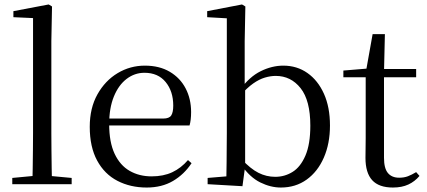

<svg xmlns="http://www.w3.org/2000/svg" viewBox="-20 -825 1911 860"><path d="M35 0V-28L151 -39H183L301 -28V0ZM125 0Q126 -31 126.5 -70.5Q127 -110 127.5 -151.5Q128 -193 128 -229V-744L40 -748V-775L198 -805L213 -796L210 -641V-229Q210 -193 210.5 -151.5Q211 -110 211.5 -70.5Q212 -31 213 0Z M637 15Q564 15 506 -15Q448 -45 415 -106Q382 -167 382 -257Q382 -341 416.5 -402.5Q451 -464 507 -497.5Q563 -531 629 -531Q694 -531 740.5 -503.5Q787 -476 811.5 -429Q836 -382 836 -323Q836 -287 829 -263H421V-294H711Q738 -294 747 -308Q756 -322 756 -352Q756 -416 722 -457.5Q688 -499 627 -499Q583 -499 547 -471.5Q511 -444 490 -392.5Q469 -341 469 -269Q469 -188 493.5 -136Q518 -84 561 -59.5Q604 -35 659 -35Q712 -35 751.5 -53.5Q791 -72 822 -108L838 -94Q805 -44 755 -14.5Q705 15 637 15Z M910 0V-28L994 -35Q995 -64 995 -98Q995 -132 995.5 -166.5Q996 -201 996 -229V-743L908 -748V-775L1064 -805L1079 -796L1076 -641V-437L1078 -427V-81V-80L1066 9ZM1238 15Q1192 15 1145.5 -8Q1099 -31 1061 -86H1050L1063 -111Q1102 -69 1137.5 -51Q1173 -33 1213 -33Q1255 -33 1290.5 -55Q1326 -77 1348 -128Q1370 -179 1370 -262Q1370 -375 1326.5 -430Q1283 -485 1215 -485Q1192 -485 1166.5 -477.5Q1141 -470 1114 -451Q1087 -432 1054 -395L1043 -424H1056Q1097 -481 1147.5 -506Q1198 -531 1249 -531Q1310 -531 1357 -498Q1404 -465 1431 -405Q1458 -345 1458 -263Q1458 -182 1430.5 -119Q1403 -56 1353.5 -20.5Q1304 15 1238 15Z M1659 -479V-516H1844V-479ZM1740 15Q1677 15 1647 -18Q1617 -51 1617 -118Q1617 -142 1617.5 -161Q1618 -180 1618 -207V-479H1518V-509L1639 -519L1619 -504L1649 -672H1704L1700 -501V-489V-118Q1700 -71 1717.5 -50Q1735 -29 1768 -29Q1790 -29 1807 -35.5Q1824 -42 1844 -54L1859 -37Q1838 -12 1809 1.5Q1780 15 1740 15Z"/></svg>

Font: Noto Serif TC
Style: Regular
Weight: 400
Designer: Ryoko NISHIZUKA  (kana & ideographs); Frank Grießhammer (Latin, Greek & Cyrillic); Wenlong ZHANG  (bopomofo); Sandoll Co
Foundry: Adobe
Version: Version 2.003-H1;hotconv 1.1.1;makeotfexe 2.6.0